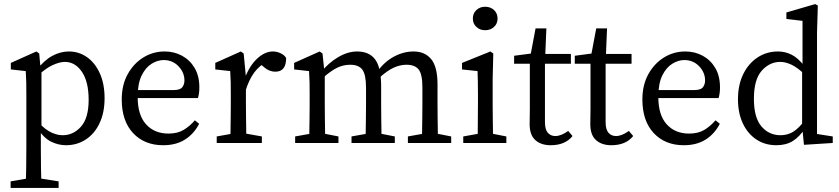

<svg xmlns="http://www.w3.org/2000/svg" viewBox="-20 -700 4110 940"><path d="M32 220V188L136 170H154L267 188V220ZM106 220Q109 124 109 27V-236Q109 -274 108.5 -299Q108 -324 106 -352L33 -360V-392L158 -448L172 -438L179 -360L183 -358V-71L180 -66V25Q180 124 183 220ZM303 11Q266 11 230 -6.5Q194 -24 160 -76H141L149 -124Q185 -78 219 -58Q253 -38 287 -38Q339 -38 376.5 -80Q414 -122 414 -211Q414 -300 381 -348.5Q348 -397 297 -397Q272 -397 236 -380.5Q200 -364 149 -315L141 -358H160Q196 -405 236 -426.5Q276 -448 317 -448Q366 -448 405.5 -420.5Q445 -393 468.5 -341.5Q492 -290 492 -219Q492 -149 467.5 -97Q443 -45 400 -17Q357 11 303 11Z M779 11Q687 11 631.5 -48.5Q576 -108 576 -213Q576 -284 605 -336.5Q634 -389 681.5 -418.5Q729 -448 786 -448Q833 -448 871.5 -427Q910 -406 933 -367Q956 -328 956 -272Q956 -256 954 -242.5Q952 -229 949 -220H610V-259H829Q862 -259 872.5 -273Q883 -287 883 -306Q883 -345 854 -375.5Q825 -406 781 -406Q752 -406 722.5 -388Q693 -370 673.5 -330.5Q654 -291 654 -225Q654 -137 695 -91.5Q736 -46 805 -46Q849 -46 879 -64Q909 -82 934 -111L955 -94Q930 -45 886 -17Q842 11 779 11Z M1041 0V-32L1142 -50H1161L1262 -32V0ZM1107 0Q1108 -21 1108.5 -55.5Q1109 -90 1109.5 -127.5Q1110 -165 1110 -193V-236Q1110 -274 1109.5 -299Q1109 -324 1107 -352L1034 -360V-392L1159 -448L1173 -438L1184 -323V-193Q1184 -165 1184.5 -127.5Q1185 -90 1185.5 -55.5Q1186 -21 1186 0ZM1182 -255 1170 -318H1179Q1202 -379 1239.5 -413.5Q1277 -448 1316 -448Q1336 -448 1354.5 -439Q1373 -430 1381 -416Q1381 -349 1328 -349Q1298 -349 1273 -371L1248 -392L1293 -402Q1250 -380 1224 -344Q1198 -308 1182 -255Z M2045 0Q2046 -21 2046.5 -55Q2047 -89 2047.5 -126.5Q2048 -164 2048 -193V-272Q2048 -337 2029.5 -360Q2011 -383 1970 -383Q1939 -383 1908 -369Q1877 -355 1838 -320L1820 -348H1826Q1862 -398 1909 -423Q1956 -448 2005 -448Q2060 -448 2091 -410.5Q2122 -373 2122 -287V-193Q2122 -164 2122.5 -126.5Q2123 -89 2123.5 -55Q2124 -21 2124 0ZM1425 0V-32L1526 -50H1545L1637 -32V0ZM1493 0Q1494 -21 1494.5 -55.5Q1495 -90 1495.5 -127.5Q1496 -165 1496 -193V-236Q1496 -274 1495.5 -299Q1495 -324 1493 -352L1420 -360V-392L1545 -448L1559 -438L1570 -332V-193Q1570 -165 1570.5 -127.5Q1571 -90 1571.5 -55.5Q1572 -21 1572 0ZM1701 0V-32L1802 -50H1821L1913 -32V0ZM1769 0Q1770 -21 1770.5 -55Q1771 -89 1771.5 -126.5Q1772 -164 1772 -193V-270Q1772 -335 1754 -359Q1736 -383 1695 -383Q1661 -383 1631 -368.5Q1601 -354 1562 -320L1547 -350H1555Q1587 -391 1634.5 -419.5Q1682 -448 1729 -448Q1788 -448 1817 -408.5Q1846 -369 1846 -277V-193Q1846 -164 1846.5 -126.5Q1847 -89 1847.5 -55Q1848 -21 1848 0ZM1977 0V-32L2078 -50H2097L2189 -32V0Z M2248 0V-32L2349 -50H2367L2459 -32V0ZM2318 0Q2319 -21 2319 -55.5Q2319 -90 2319.5 -127.5Q2320 -165 2320 -193V-236Q2320 -274 2319.5 -299Q2319 -324 2318 -352L2242 -360V-392L2381 -448L2395 -438L2392 -314V-193Q2392 -165 2392.5 -127.5Q2393 -90 2393.5 -55.5Q2394 -21 2395 0ZM2355 -552Q2330 -552 2312.5 -568Q2295 -584 2295 -609Q2295 -635 2312.5 -651Q2330 -667 2355 -667Q2381 -667 2398.5 -651Q2416 -635 2416 -609Q2416 -584 2398.5 -568Q2381 -552 2355 -552Z M2676 11Q2629 11 2601 -14Q2573 -39 2573 -92Q2573 -109 2573.5 -125.5Q2574 -142 2574 -169V-388H2497V-427L2611 -442L2574 -412L2602 -561H2655L2649 -418L2648 -400V-102Q2648 -66 2662 -50Q2676 -34 2699 -34Q2727 -34 2762 -59L2783 -34Q2747 11 2676 11ZM2611 -388V-436H2775V-388Z M2973 11Q2926 11 2898 -14Q2870 -39 2870 -92Q2870 -109 2870.5 -125.5Q2871 -142 2871 -169V-388H2794V-427L2908 -442L2871 -412L2899 -561H2952L2946 -418L2945 -400V-102Q2945 -66 2959 -50Q2973 -34 2996 -34Q3024 -34 3059 -59L3080 -34Q3044 11 2973 11ZM2908 -388V-436H3072V-388Z M3328 11Q3236 11 3180.5 -48.5Q3125 -108 3125 -213Q3125 -284 3154 -336.5Q3183 -389 3230.5 -418.5Q3278 -448 3335 -448Q3382 -448 3420.5 -427Q3459 -406 3482 -367Q3505 -328 3505 -272Q3505 -256 3503 -242.5Q3501 -229 3498 -220H3159V-259H3378Q3411 -259 3421.5 -273Q3432 -287 3432 -306Q3432 -345 3403 -375.5Q3374 -406 3330 -406Q3301 -406 3271.5 -388Q3242 -370 3222.5 -330.5Q3203 -291 3203 -225Q3203 -137 3244 -91.5Q3285 -46 3354 -46Q3398 -46 3428 -64Q3458 -82 3483 -111L3504 -94Q3479 -45 3435 -17Q3391 11 3328 11Z M3781 11Q3725 11 3682.5 -17.5Q3640 -46 3616.5 -96.5Q3593 -147 3593 -214Q3593 -284 3618.5 -336.5Q3644 -389 3688.5 -418.5Q3733 -448 3789 -448Q3824 -448 3856 -432Q3888 -416 3920 -374H3934L3925 -331Q3885 -369 3855.5 -383Q3826 -397 3800 -397Q3748 -397 3709.5 -354Q3671 -311 3671 -216Q3671 -124 3708 -81Q3745 -38 3801 -38Q3836 -38 3863.5 -55Q3891 -72 3922 -113L3930 -70H3920Q3895 -31 3862 -10Q3829 11 3781 11ZM3916 9 3907 -84V-354L3909 -366V-598L3830 -607V-639L3971 -680L3984 -673L3980 -542V-44L4057 -32V0Z"/></svg>

Font: Lisu Bosa ExtraLight
Style: Regular
Weight: 200
Designer: David Morse, Annie Olsen, Victor Gaultney, Frank Grießhammer (Latin)
Foundry: SIL International
Version: Version 2.000